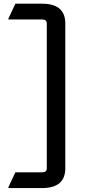

<svg xmlns="http://www.w3.org/2000/svg" viewBox="-20 -874 462 1012"><path d="M24.4 117.2V112.3L61 34.2H202.1Q226.6 34.2 226.6 12.7V-750Q226.6 -771.5 202.1 -771.5H24.4V-776.4L61 -854.5H202.1Q324.2 -854.5 324.2 -750V12.7Q324.2 117.2 202.1 117.2Z"/></svg>

Font: Nova Oval
Style: Book
Weight: 400
Version: Version 2.000